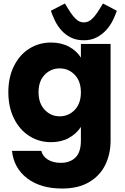

<svg xmlns="http://www.w3.org/2000/svg" viewBox="-20 -811 719 1106"><path d="M446 -479V-558H617V-1Q617 76 586.5 138.5Q556 201 493.5 238Q431 275 338 275Q214 275 137 216.5Q60 158 49 58H218Q226 90 256 108.5Q286 127 330 127Q383 127 414.5 96.5Q446 66 446 -1V-80Q421 -41 377 -16.5Q333 8 274 8Q205 8 149 -27.5Q93 -63 60.5 -128.5Q28 -194 28 -280Q28 -366 60.5 -431Q93 -496 149 -531Q205 -566 274 -566Q333 -566 377.5 -542Q422 -518 446 -479ZM324 -417Q273 -417 237.5 -380.5Q202 -344 202 -280Q202 -216 237.5 -178.5Q273 -141 324 -141Q375 -141 410.5 -178Q446 -215 446 -279Q446 -343 410.5 -380Q375 -417 324 -417ZM463 -579Q419 -579 387 -595.5Q355 -612 333 -637Q311 -662 296.5 -692Q282 -722 273 -749L354 -791L374 -758Q396 -722 416.5 -702Q437 -682 463 -682Q489 -682 510 -702Q531 -722 553 -758L573 -791L653 -749Q644 -722 629 -692Q614 -662 591 -637Q568 -612 536.5 -595.5Q505 -579 463 -579Z"/></svg>

Font: IBM-Poppins
Style: Poppins-Bold
Weight: 700
Designer: Mike Abbink, Paul van der Laan, Pieter van Rosmalen, Ben Mitchell, Mark Frömberg
Foundry: Bold Monday
Version: Version 1.1